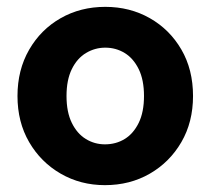

<svg xmlns="http://www.w3.org/2000/svg" viewBox="-20 -528 614 560"><path d="M286 12Q215 12 157 -21.5Q99 -55 65 -113.5Q31 -172 31 -248Q31 -324 65 -383Q99 -442 157 -475Q215 -508 287 -508Q359 -508 417 -475Q475 -442 509 -383.5Q543 -325 543 -248Q543 -172 509 -113.5Q475 -55 417 -21.5Q359 12 286 12ZM286 -107Q318 -107 343.5 -122.5Q369 -138 384.5 -169.5Q400 -201 400 -248Q400 -295 384.5 -326.5Q369 -358 343.5 -373.5Q318 -389 287 -389Q257 -389 231 -373.5Q205 -358 189.5 -326.5Q174 -295 174 -248Q174 -201 189.5 -169.5Q205 -138 230.5 -122.5Q256 -107 286 -107Z"/></svg>

Font: DM Sans 9pt 36pt ExtraBold
Style: Regular
Weight: 800
Version: Version 4.004;gftools[0.9.30]